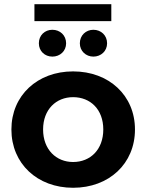

<svg xmlns="http://www.w3.org/2000/svg" viewBox="-20 -882 693 909"><path d="M326 7C496 7 619 -107 619 -269C619 -430 496 -544 326 -544C157 -544 34 -430 34 -269C34 -107 157 7 326 7ZM326 -115C246 -115 184 -174 184 -269C184 -364 246 -422 326 -422C408 -422 469 -364 469 -269C469 -174 408 -115 326 -115ZM422 -614C458 -614 487 -640 487 -677C487 -715 458 -741 422 -741C387 -741 358 -715 358 -677C358 -640 387 -614 422 -614ZM228 -614C264 -614 293 -640 293 -677C293 -715 264 -741 228 -741C192 -741 164 -715 164 -677C164 -640 192 -614 228 -614ZM507 -782V-862H143V-782Z"/></svg>

Font: Montserrat-Alt1
Style: Bold
Weight: 700
Designer: Differentunic
Foundry: Differentunic
Version: Version 7.222